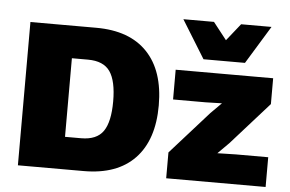

<svg xmlns="http://www.w3.org/2000/svg" viewBox="-51 -808 1329 881"><g transform="rotate(5 613.0 -367.0)"><path d="M1165 -734 1058 -559H867L759 -734H900L962 -655L1025 -734ZM364 -660Q518 -660 599.5 -574.5Q681 -489 681 -330Q681 -171 599.5 -85.5Q518 0 364 0H61V-660ZM339 -149Q411 -149 441 -192.5Q471 -236 471 -330Q471 -424 441 -467.5Q411 -511 339 -511H265V-149ZM744 0V-119L920 -316L969 -365L894 -363H744V-500H1193V-381L1019 -186L968 -135L1053 -137H1202V0Z"/></g></svg>

Font: Elaine Sans ExtraBold
Style: Regular
Weight: 800
Designer: Wei Huang
Foundry: Wei Huang
Version: Version 2.001;December 24, 2019;FontCreator 12.0.0.2547 64-b